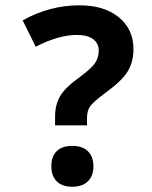

<svg xmlns="http://www.w3.org/2000/svg" viewBox="-20 -695 576 727"><path d="M333.7 -65.5Q333.7 -28.8 312.7 -8.3Q291.7 12.1 253.8 12.1Q215.9 12.1 195.1 -8.1Q174.4 -28.3 174.4 -65.7Q174.4 -103.1 194.9 -122.9Q215.4 -142.6 253.8 -142.6Q292.2 -142.6 312.9 -122.3Q333.7 -102.1 333.7 -65.5ZM309.4 -220.4H188.6V-254.3Q188.6 -297.8 207.3 -330.1Q226 -362.5 274.8 -397.9Q323.6 -433.3 338.7 -454.5Q353.9 -475.7 353.9 -503.5Q353.9 -531.3 332.2 -547Q310.4 -562.7 271 -562.7Q202.2 -562.7 115.3 -518.2L65.7 -617.8Q167.8 -674.9 281.1 -674.9Q374.1 -674.9 429.7 -629.7Q485.3 -584.4 485.3 -509.6Q485.3 -459.6 462.6 -423.2Q439.8 -386.8 376.1 -341.3Q331.1 -307.4 320.3 -291Q309.4 -274.5 309.4 -247.7Z"/></svg>

Font: Khula
Style: Bold
Weight: 700
Designer: Erin McLaughlin, Steve Matteson
Version: Version 1.000;PS 1.0;hotconv 1.0.72;makeotf.lib2.5.5900; ttf